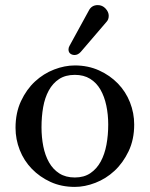

<svg xmlns="http://www.w3.org/2000/svg" viewBox="-20 -722 588 754"><path d="M274 -465Q326 -465 369 -445.5Q412 -426 443 -394Q474 -362 490.5 -320Q507 -278 507 -233Q507 -174 485 -128Q463 -82 429.5 -51Q396 -20 354.5 -4Q313 12 274 12Q221 12 178.5 -7.5Q136 -27 105 -59Q74 -91 57.5 -133Q41 -175 41 -220Q41 -279 62.5 -325Q84 -371 117.5 -402Q151 -433 192.5 -449Q234 -465 274 -465ZM274 -25Q310 -25 335 -42Q360 -59 375.5 -87.5Q391 -116 398 -153.5Q405 -191 405 -233Q405 -272 397.5 -307.5Q390 -343 374.5 -370Q359 -397 334 -412.5Q309 -428 274 -428Q237 -428 212 -411.5Q187 -395 171.5 -366.5Q156 -338 149.5 -301Q143 -264 143 -222Q143 -183 150 -147.5Q157 -112 172.5 -84.5Q188 -57 213 -41Q238 -25 274 -25ZM297 -518Q286 -506 273 -506Q263 -506 256 -511.5Q249 -517 249 -528Q249 -535 253 -542L328 -679Q339 -702 364 -702Q382 -702 394.5 -688.5Q407 -675 407 -660Q407 -646 399 -637Z"/></svg>

Font: Alice
Style: Regular
Weight: 400
Designer: Cyreal (www.cyreal.org)
Foundry: Cyreal (www.cyreal.org)
Version: Version 1.010